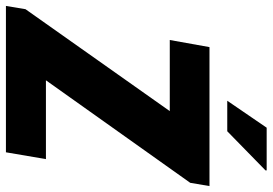

<svg xmlns="http://www.w3.org/2000/svg" viewBox="-181 -764 920 648"><g transform="rotate(90 279.0 -440.0)"><path d="M-25 0 -14 -66 330 -553H90L114 -687H583L572 -622L226 -135H492L469 0ZM295 -747 386 -880H530V-876L398 -747Z"/></g></svg>

Font: Archivo Condensed ExtraBold
Style: Italic
Weight: 800
Width: 3
Italic angle: -10°
Designer: Hector Gatti
Foundry: Omnibus-Type
Version: Version 2.001